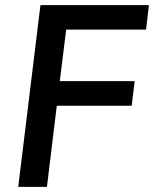

<svg xmlns="http://www.w3.org/2000/svg" viewBox="-20 -731 602 751"><path d="M51.3 0 138.2 -710.9H562.5L551.3 -615.2H238.8L213.9 -413.6H506.8L495.1 -317.4H202.1L163.6 0Z"/></svg>

Font: Muli
Style: Semi-BoldItalic
Weight: 600
Italic angle: -7°
Designer: Vernon Adams
Foundry: newtypography
Version: Version 2.0; ttfautohint (v1.00rc1.2-2d82) -l 8 -r 50 -G 200